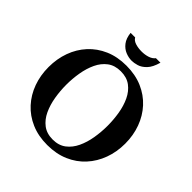

<svg xmlns="http://www.w3.org/2000/svg" viewBox="-245 -1142 1339 1339"><g transform="rotate(45 425.0 -472.0)"><path d="M425 10.5Q336.5 10.5 266.8 -19.8Q197 -50 148 -103.8Q99 -157.5 73.2 -228.5Q47.5 -299.5 47.5 -381Q47.5 -462.5 73.2 -533.5Q99 -604.5 148 -658Q197 -711.5 266.8 -741.8Q336.5 -772 425 -772Q513.5 -772 583.5 -741.8Q653.5 -711.5 702.5 -658Q751.5 -604.5 777.5 -533.5Q803.5 -462.5 803.5 -381Q803.5 -299.5 777.5 -228.5Q751.5 -157.5 702.5 -103.8Q653.5 -50 583.5 -19.8Q513.5 10.5 425 10.5ZM425 -43.5Q483.5 -43.5 522.8 -73.2Q562 -103 585.2 -152.2Q608.5 -201.5 618.5 -261.5Q628.5 -321.5 628.5 -382Q628.5 -441.5 618.8 -500.8Q609 -560 586 -608.8Q563 -657.5 523.8 -687Q484.5 -716.5 425 -716.5Q366.5 -716.5 327.2 -687Q288 -657.5 265 -608.5Q242 -559.5 232 -500.2Q222 -441 222 -381Q222 -321 232 -261.2Q242 -201.5 265 -152.2Q288 -103 327.2 -73.2Q366.5 -43.5 425 -43.5ZM425.5 -821.5Q395.5 -821.5 364.8 -834Q334 -846.5 311.5 -875.5Q289 -904.5 283.5 -954H328.5Q340 -933.5 368 -924.8Q396 -916 429.5 -916Q461 -916 489.2 -924.8Q517.5 -933.5 533.5 -954H578Q561.5 -895 534 -866.8Q506.5 -838.5 477.2 -830Q448 -821.5 425.5 -821.5Z"/></g></svg>

Font: Libre Caslon Text SemiBold
Style: Regular
Weight: 600
Designer: Pablo Impallari, Rodrigo Fuenzalida, Katja Schimmel
Foundry: Pablo Impallari, Rodrigo Fuenzalida
Version: Version 2.000